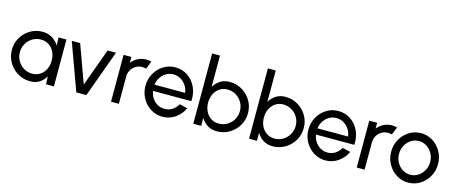

<svg xmlns="http://www.w3.org/2000/svg" viewBox="-45 -1358 4697 1979"><g transform="rotate(15 2304.0 -368.5)"><path d="M462 -500H546V0H462L458.5 -84.5Q435 -40.5 393.8 -13.8Q352.5 13 295.5 13Q240.5 13 192.2 -7.8Q144 -28.5 107.5 -65Q71 -101.5 50.5 -149.8Q30 -198 30 -253.5Q30 -325.5 65 -384.5Q100 -443.5 159 -478.8Q218 -514 289.5 -514Q349 -514 393.2 -486.2Q437.5 -458.5 465 -414.5ZM294 -68.5Q343.5 -68.5 379.8 -93Q416 -117.5 435.8 -158.8Q455.5 -200 455.5 -250Q455.5 -301 435.5 -342.2Q415.5 -383.5 379 -407.8Q342.5 -432 294 -432Q244.5 -432 204 -407.5Q163.5 -383 139.8 -341.8Q116 -300.5 116 -250Q116 -199 140.5 -157.8Q165 -116.5 205.2 -92.5Q245.5 -68.5 294 -68.5Z M892.5 0H785L602.5 -501H692L838.5 -98L985 -501H1074.5Z M1155.5 0V-500H1239.5V-437.5Q1266 -472.5 1306.5 -493.2Q1347 -514 1394.5 -514Q1423.5 -514 1450.5 -506.5L1416.5 -422.5Q1396 -429 1376.5 -429Q1338.5 -429 1307.5 -410.8Q1276.5 -392.5 1258 -361.5Q1239.5 -330.5 1239.5 -292.5V0Z M1706 13Q1637 13 1580.2 -22.5Q1523.5 -58 1489.8 -117.8Q1456 -177.5 1456 -250Q1456 -323 1489.8 -383Q1523.5 -443 1580.2 -478.5Q1637 -514 1706 -514Q1781 -514 1839.2 -474.5Q1897.5 -435 1928.5 -368Q1959.5 -301 1953.5 -219.5H1545.5Q1554.5 -156 1598.8 -113.8Q1643 -71.5 1706 -71Q1751 -71 1787.5 -94Q1824 -117 1846.5 -158L1932 -138Q1902 -71.5 1841.5 -29.2Q1781 13 1706 13ZM1543 -285.5H1869Q1864.5 -327.5 1841.8 -362.2Q1819 -397 1783.5 -418Q1748 -439 1706 -439Q1663.5 -439 1628.8 -418.5Q1594 -398 1571.2 -363.2Q1548.5 -328.5 1543 -285.5Z M2286.5 -514Q2359 -514 2419 -478.5Q2479 -443 2514.5 -383.2Q2550 -323.5 2550 -250.5Q2550 -178 2514.5 -118Q2479 -58 2419 -22.5Q2359 13 2286.5 13Q2228.5 13 2185.8 -14.2Q2143 -41.5 2117.5 -85.5V0H2033.5V-750H2117.5V-415.5Q2143 -459.5 2185.8 -486.8Q2228.5 -514 2286.5 -514ZM2285.5 -69Q2335 -69 2375.5 -93.5Q2416 -118 2440 -159.2Q2464 -200.5 2464 -250.5Q2464 -301.5 2439.5 -342.8Q2415 -384 2374.5 -408.2Q2334 -432.5 2285.5 -432.5Q2236.5 -432.5 2200.2 -407.8Q2164 -383 2144.2 -341.8Q2124.5 -300.5 2124.5 -250.5Q2124.5 -200 2144.5 -158.8Q2164.5 -117.5 2200.8 -93.2Q2237 -69 2285.5 -69Z M2881.5 -514Q2954 -514 3014 -478.5Q3074 -443 3109.5 -383.2Q3145 -323.5 3145 -250.5Q3145 -178 3109.5 -118Q3074 -58 3014 -22.5Q2954 13 2881.5 13Q2823.5 13 2780.8 -14.2Q2738 -41.5 2712.5 -85.5V0H2628.5V-750H2712.5V-415.5Q2738 -459.5 2780.8 -486.8Q2823.5 -514 2881.5 -514ZM2880.5 -69Q2930 -69 2970.5 -93.5Q3011 -118 3035 -159.2Q3059 -200.5 3059 -250.5Q3059 -301.5 3034.5 -342.8Q3010 -384 2969.5 -408.2Q2929 -432.5 2880.5 -432.5Q2831.5 -432.5 2795.2 -407.8Q2759 -383 2739.2 -341.8Q2719.5 -300.5 2719.5 -250.5Q2719.5 -200 2739.5 -158.8Q2759.5 -117.5 2795.8 -93.2Q2832 -69 2880.5 -69Z M3445 13Q3376 13 3319.2 -22.5Q3262.5 -58 3228.8 -117.8Q3195 -177.5 3195 -250Q3195 -323 3228.8 -383Q3262.5 -443 3319.2 -478.5Q3376 -514 3445 -514Q3520 -514 3578.2 -474.5Q3636.5 -435 3667.5 -368Q3698.5 -301 3692.5 -219.5H3284.5Q3293.5 -156 3337.8 -113.8Q3382 -71.5 3445 -71Q3490 -71 3526.5 -94Q3563 -117 3585.5 -158L3671 -138Q3641 -71.5 3580.5 -29.2Q3520 13 3445 13ZM3282 -285.5H3608Q3603.5 -327.5 3580.8 -362.2Q3558 -397 3522.5 -418Q3487 -439 3445 -439Q3402.5 -439 3367.8 -418.5Q3333 -398 3310.2 -363.2Q3287.5 -328.5 3282 -285.5Z M3777.5 0V-500H3861.5V-437.5Q3888 -472.5 3928.5 -493.2Q3969 -514 4016.5 -514Q4045.5 -514 4072.5 -506.5L4038.5 -422.5Q4018 -429 3998.5 -429Q3960.5 -429 3929.5 -410.8Q3898.5 -392.5 3880 -361.5Q3861.5 -330.5 3861.5 -292.5V0Z M4328 13Q4259 13 4202.2 -22.5Q4145.5 -58 4111.8 -117.8Q4078 -177.5 4078 -250Q4078 -323 4111.8 -383Q4145.5 -443 4202.2 -478.5Q4259 -514 4328 -514Q4397 -514 4453.8 -478.5Q4510.5 -443 4544.2 -383Q4578 -323 4578 -250Q4578 -177.5 4544.2 -117.8Q4510.5 -58 4453.8 -22.5Q4397 13 4328 13ZM4328 -71Q4375 -71 4412.5 -95.8Q4450 -120.5 4472 -161.2Q4494 -202 4494 -250Q4494 -299 4471.8 -339.8Q4449.5 -380.5 4411.8 -405.2Q4374 -430 4328 -430Q4281 -430 4243.5 -405.2Q4206 -380.5 4184 -339.5Q4162 -298.5 4162 -250Q4162 -200 4184.8 -159.2Q4207.5 -118.5 4245.2 -94.8Q4283 -71 4328 -71Z"/></g></svg>

Font: Urbanist Medium
Style: Regular
Weight: 500
Designer: Corey Hu
Foundry: Corey Hu
Version: Version 1.321; ttfautohint (v1.8.4.7-5d5b)